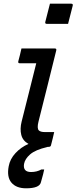

<svg xmlns="http://www.w3.org/2000/svg" viewBox="-20 -794 414 1038"><path d="M250 -774H365Q376 -774 373 -763L348 -665H233Q222 -665 225 -676ZM96 -532H276Q287 -532 284 -521Q260 -425 236.5 -329.5Q213 -234 188 -136Q179 -100 190 -89Q199 -80 223 -80H273Q269 -63 265 -45.5Q261 -28 256 -10V-9Q254 -3 250.5 -1.5Q247 0 242 0H238L235 1Q171 16 143 40.5Q115 65 110 92Q103 136 148 136Q179 136 204 122H219Q217 132 213 148.5Q209 165 201 192Q193 224 121 224Q68 224 42 193.5Q16 163 27 105Q34 66 63.5 34Q93 2 134 -16Q103 -33 95 -65Q87 -97 97 -137Q117 -218 137 -296Q157 -374 176 -452H87Q76 -452 79 -463Q84 -480 88 -497.5Q92 -515 96 -532Z"/></svg>

Font: Recursive Sn Lnr St
Style: Italic
Weight: 400
Italic angle: -15°
Version: Version 1.079;hotconv 1.0.112;makeotfexe 2.5.65598; ttfautoh